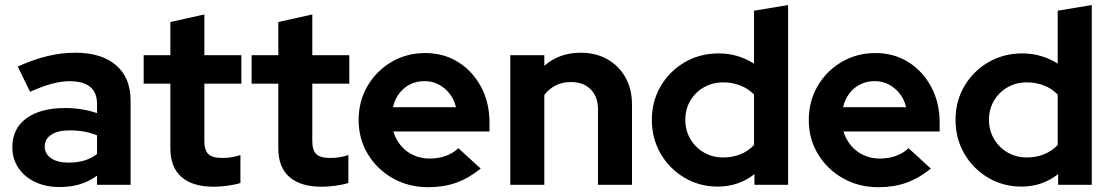

<svg xmlns="http://www.w3.org/2000/svg" viewBox="-20 -743 4463 772"><path d="M219.6 9Q163.9 9 120.9 -11.4Q78 -31.9 53.8 -68Q29.6 -104.2 29.6 -151.3Q29.6 -225.9 86.1 -267.2Q142.6 -308.6 242.4 -308.6Q309.8 -308.6 370.1 -288.2V-325.6Q370.1 -371.3 342.2 -393.9Q314.3 -416.5 260 -416.5Q227.3 -416.5 189.1 -406.4Q150.9 -396.2 100.9 -374L51.4 -475.3Q113.3 -503.5 169.6 -517.2Q226 -531 282.8 -531Q388.5 -531 446.8 -480.7Q505.1 -430.3 505.1 -338.4V0H370.1V-36.8Q337.6 -12.8 300.6 -1.9Q263.7 9 219.6 9ZM159.9 -154Q159.9 -124.2 185.8 -106.6Q211.6 -89.1 255.5 -89.1Q289 -89.1 317.8 -97.3Q346.6 -105.6 370.1 -123.5V-198.9Q344.8 -209.1 317.7 -214Q290.6 -218.8 260.2 -218.8Q213.1 -218.8 186.5 -201.6Q159.9 -184.4 159.9 -154Z M840.8 7.9Q754.3 7.9 709.7 -31.4Q665 -70.6 665 -146.8V-406.5H557.7V-521H665V-654.5L801.7 -684.9V-521H950.5V-406.5H801.7V-175.1Q801.7 -138.6 817.9 -123.3Q834.1 -107.9 873.7 -107.9Q893.9 -107.9 910.4 -110.6Q926.9 -113.2 946.7 -119.5V-7.3Q925.5 -0.3 894.5 3.8Q863.5 7.9 840.8 7.9Z M1274.8 7.9Q1188.3 7.9 1143.7 -31.4Q1099 -70.6 1099 -146.8V-406.5H991.7V-521H1099V-654.5L1235.7 -684.9V-521H1384.5V-406.5H1235.7V-175.1Q1235.7 -138.6 1251.9 -123.3Q1268.1 -107.9 1307.7 -107.9Q1327.9 -107.9 1344.4 -110.6Q1360.9 -113.2 1380.7 -119.5V-7.3Q1359.5 -0.3 1328.5 3.8Q1297.5 7.9 1274.8 7.9Z M1701.4 9.7Q1623 9.7 1559.5 -26.2Q1496 -62.1 1459 -123.3Q1422 -184.4 1422 -260.3Q1422 -335.9 1457.5 -396.9Q1493 -457.9 1554 -493.8Q1615 -529.7 1689.7 -529.7Q1764.6 -529.7 1822.7 -493.1Q1880.9 -456.5 1914.5 -393.3Q1948.2 -330.2 1948.2 -249.6V-214.4H1561.5Q1571.1 -182.6 1591.6 -157.9Q1612.1 -133.2 1642.3 -119.3Q1672.6 -105.4 1708 -105.4Q1742.7 -105.4 1772.6 -116.3Q1802.4 -127.2 1823.1 -147.1L1912.8 -65.2Q1865 -26.3 1814.5 -8.3Q1764 9.7 1701.4 9.7ZM1559.9 -312H1813.4Q1806 -343.4 1787.5 -366.8Q1769 -390.1 1743.3 -403.5Q1717.6 -416.8 1687 -416.8Q1655.5 -416.8 1629.5 -404Q1603.5 -391.1 1585.6 -367.8Q1567.6 -344.4 1559.9 -312Z M2031.7 0V-521H2168.6V-478.5Q2228.4 -531 2315.2 -531Q2375.8 -531 2422.2 -504.7Q2468.5 -478.5 2494.8 -431.7Q2521.1 -384.9 2521.1 -323.4V0H2384.4V-303.4Q2384.4 -354 2355.2 -383.5Q2326 -413.1 2275.9 -413.1Q2240.9 -413.1 2214.1 -399.5Q2187.4 -386 2168.6 -361.1V0Z M2865.9 7.3Q2792.3 7.3 2731.9 -28.6Q2671.5 -64.5 2636.3 -125.2Q2601 -185.9 2601 -261Q2601 -336 2636.6 -396.7Q2672.2 -457.3 2733.3 -492.8Q2794.4 -528.3 2869.7 -528.3Q2908.7 -528.3 2944.7 -517.7Q2980.7 -507.2 3011.8 -487.1V-700L3148.8 -722.7V0H3013.6V-43Q2949.7 7.3 2865.9 7.3ZM2887.9 -109.9Q2925.6 -109.9 2957.1 -122.7Q2988.7 -135.5 3011.8 -159.9V-362.8Q2989.4 -386.3 2957.2 -399Q2925 -411.8 2887.9 -411.8Q2845.1 -411.8 2810.5 -392.2Q2775.9 -372.5 2755.7 -338.3Q2735.5 -304.1 2735.5 -261.3Q2735.5 -218.5 2755.8 -184.1Q2776 -149.7 2810.6 -129.8Q2845.2 -109.9 2887.9 -109.9Z M3511.4 9.7Q3433 9.7 3369.5 -26.2Q3306 -62.1 3269 -123.3Q3232 -184.4 3232 -260.3Q3232 -335.9 3267.5 -396.9Q3303 -457.9 3364 -493.8Q3425 -529.7 3499.7 -529.7Q3574.6 -529.7 3632.7 -493.1Q3690.9 -456.5 3724.5 -393.3Q3758.2 -330.2 3758.2 -249.6V-214.4H3371.5Q3381.1 -182.6 3401.6 -157.9Q3422.1 -133.2 3452.3 -119.3Q3482.6 -105.4 3518 -105.4Q3552.7 -105.4 3582.6 -116.3Q3612.4 -127.2 3633.1 -147.1L3722.8 -65.2Q3675 -26.3 3624.5 -8.3Q3574 9.7 3511.4 9.7ZM3369.9 -312H3623.4Q3616 -343.4 3597.5 -366.8Q3579 -390.1 3553.3 -403.5Q3527.6 -416.8 3497 -416.8Q3465.5 -416.8 3439.5 -404Q3413.5 -391.1 3395.6 -367.8Q3377.6 -344.4 3369.9 -312Z M4086.9 7.3Q4013.3 7.3 3952.9 -28.6Q3892.5 -64.5 3857.3 -125.2Q3822 -185.9 3822 -261Q3822 -336 3857.6 -396.7Q3893.2 -457.3 3954.3 -492.8Q4015.4 -528.3 4090.7 -528.3Q4129.7 -528.3 4165.7 -517.7Q4201.7 -507.2 4232.8 -487.1V-700L4369.8 -722.7V0H4234.6V-43Q4170.7 7.3 4086.9 7.3ZM4108.9 -109.9Q4146.6 -109.9 4178.1 -122.7Q4209.7 -135.5 4232.8 -159.9V-362.8Q4210.4 -386.3 4178.2 -399Q4146 -411.8 4108.9 -411.8Q4066.1 -411.8 4031.5 -392.2Q3996.9 -372.5 3976.7 -338.3Q3956.5 -304.1 3956.5 -261.3Q3956.5 -218.5 3976.8 -184.1Q3997 -149.7 4031.6 -129.8Q4066.2 -109.9 4108.9 -109.9Z"/></svg>

Font: Red Hat Display
Style: Regular
Weight: 300
Designer: Pentagram, MCKL
Foundry: Pentagram, MCKL
Version: Version 1.023